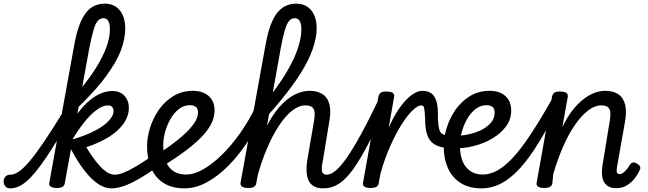

<svg xmlns="http://www.w3.org/2000/svg" viewBox="-190 -1018 3563 1055"><path d="M-133 17Q-152 17 -161 5.5Q-170 -6 -170 -20.5Q-170 -35 -161 -46.5Q-152 -58 -133 -58Q-111 -58 -84.5 -76.5Q-58 -95 -24 -136Q10 -177 55.5 -244.5Q101 -312 161 -410Q171 -425 184 -422Q197 -419 204 -406.5Q211 -394 202 -379Q137 -265 87.5 -188.5Q38 -112 0 -67Q-38 -22 -70 -2.5Q-102 17 -133 17ZM120 15Q102 15 89.5 8Q77 1 81 -15L218 -771Q232 -850 254.5 -900.5Q277 -951 309.5 -974.5Q342 -998 386 -998Q421 -998 446 -981.5Q471 -965 484.5 -934.5Q498 -904 498 -862Q498 -831 491.5 -800Q485 -769 472.5 -736.5Q460 -704 440 -670.5Q420 -637 394.5 -601.5Q369 -566 336 -529Q303 -492 264.5 -453Q226 -414 180 -373L191 -460Q221 -491 247 -522Q273 -553 295.5 -583.5Q318 -614 336.5 -643.5Q355 -673 369.5 -701.5Q384 -730 394 -757Q404 -784 409 -809Q414 -834 414 -857Q414 -878 410 -891Q406 -904 398 -911Q390 -918 378 -918Q361 -918 347.5 -903.5Q334 -889 323.5 -852Q313 -815 300 -750L166 -11Q164 2 153.5 8.5Q143 15 120 15ZM422 17Q401 17 377 7.5Q353 -2 325.5 -25.5Q298 -49 266.5 -91Q235 -133 200 -198H188L198 -249Q252 -264 296 -283Q340 -302 370.5 -323Q401 -344 417.5 -366Q434 -388 434 -408Q434 -422 426 -430.5Q418 -439 403 -439Q374 -439 339.5 -413Q305 -387 270.5 -343Q236 -299 203 -244L172 -270Q199 -344 240 -399.5Q281 -455 330 -486.5Q379 -518 429 -518Q469 -518 493.5 -492Q518 -466 518 -424Q518 -398 507.5 -372.5Q497 -347 477 -323.5Q457 -300 428 -279Q399 -258 363 -240.5Q327 -223 284 -209Q314 -160 338 -130Q362 -100 380.5 -84.5Q399 -69 414 -63.5Q429 -58 441 -58Q457 -58 463 -46.5Q469 -35 466 -20.5Q463 -6 452 5.5Q441 17 422 17Z M423 17Q409 17 402 5.5Q395 -6 396.5 -20.5Q398 -35 409 -46.5Q420 -58 441 -58Q461 -58 489 -69Q517 -80 557 -103.5Q597 -127 653 -166Q666 -174 677 -170Q688 -166 693.5 -154.5Q699 -143 697 -129Q695 -115 681 -105Q617 -60 569.5 -33Q522 -6 486.5 5.5Q451 17 423 17Z M679 -171Q710 -192 748 -219.5Q786 -247 820.5 -278Q855 -309 876.5 -340.5Q898 -372 898 -399Q898 -422 885.5 -431Q873 -440 854 -440Q820 -440 792.5 -418.5Q765 -397 746 -363Q727 -329 717 -291.5Q707 -254 707 -223Q707 -185 714 -155Q721 -125 736.5 -103.5Q752 -82 775.5 -70.5Q799 -59 833 -59Q847 -59 853 -47.5Q859 -36 858 -21Q857 -6 848.5 5.5Q840 17 825 17Q754 17 708 -13Q662 -43 640 -95Q618 -147 618 -215Q618 -261 634 -314Q650 -367 682 -413.5Q714 -460 761.5 -489.5Q809 -519 871 -519Q906 -519 932.5 -506.5Q959 -494 974 -470Q989 -446 989 -411Q989 -370 967.5 -331.5Q946 -293 908 -256Q870 -219 821.5 -183.5Q773 -148 717 -113Z M825 17Q806 17 798 5.5Q790 -6 791 -21Q792 -36 802.5 -47.5Q813 -59 832 -59Q877 -59 927.5 -88Q978 -117 1030 -168Q1082 -219 1129.5 -286.5Q1177 -354 1215 -432Q1223 -448 1238.5 -446Q1254 -444 1263.5 -431.5Q1273 -419 1265 -402Q1220 -313 1169 -236.5Q1118 -160 1061 -103.5Q1004 -47 944 -15Q884 17 825 17Z M1587 17Q1554 17 1534 5Q1514 -7 1505 -27.5Q1496 -48 1494.5 -75.5Q1493 -103 1498 -135L1535 -351Q1540 -378 1539 -397.5Q1538 -417 1526.5 -428Q1515 -439 1488 -439Q1452 -439 1415 -410Q1378 -381 1342.5 -327Q1307 -273 1275.5 -198.5Q1244 -124 1220 -33L1203 -126Q1230 -230 1265.5 -304.5Q1301 -379 1342 -426.5Q1383 -474 1426 -496.5Q1469 -519 1511 -519Q1554 -519 1582.5 -500.5Q1611 -482 1620.5 -443Q1630 -404 1618 -342L1585 -141Q1575 -94 1579.5 -76Q1584 -58 1606 -58Q1620 -58 1626.5 -46.5Q1633 -35 1631.5 -20.5Q1630 -6 1619 5.5Q1608 17 1587 17ZM1172 15Q1153 15 1141 8Q1129 1 1132 -15L1269 -771Q1290 -890 1330.5 -944Q1371 -998 1438 -998Q1473 -998 1498 -981.5Q1523 -965 1536.5 -934.5Q1550 -904 1550 -862Q1550 -836 1544.5 -808Q1539 -780 1528.5 -749.5Q1518 -719 1502 -686.5Q1486 -654 1464.5 -619.5Q1443 -585 1416.5 -548.5Q1390 -512 1358 -472.5Q1326 -433 1289 -392L1218 -11Q1216 2 1205.5 8.5Q1195 15 1172 15ZM1309 -510Q1334 -543 1355 -574.5Q1376 -606 1393.5 -636.5Q1411 -667 1424.5 -696.5Q1438 -726 1447 -753.5Q1456 -781 1461 -807Q1466 -833 1466 -857Q1466 -878 1462 -891Q1458 -904 1450 -911Q1442 -918 1429 -918Q1412 -918 1399 -903.5Q1386 -889 1375 -852Q1364 -815 1352 -750Z M1587 17Q1573 17 1566 5.5Q1559 -6 1560.5 -20.5Q1562 -35 1573 -46.5Q1584 -58 1605 -58Q1627 -58 1654 -80Q1681 -102 1716 -152Q1751 -202 1796.5 -285.5Q1842 -369 1901 -493Q1908 -506 1922 -506Q1936 -506 1946 -496.5Q1956 -487 1950 -474Q1888 -333 1839.5 -238.5Q1791 -144 1750.5 -88Q1710 -32 1671 -7.5Q1632 17 1587 17Z M1845 15Q1826 15 1813.5 8Q1801 1 1805 -15L1889 -486Q1893 -503 1902.5 -509Q1912 -515 1932 -515Q1959 -515 1969 -507Q1979 -499 1975 -482L1946 -317Q1969 -369 1993.5 -407Q2018 -445 2042.5 -470Q2067 -495 2089.5 -507Q2112 -519 2131 -519Q2150 -519 2158 -507Q2166 -495 2165 -479Q2164 -463 2154 -451Q2144 -439 2125 -439Q2106 -439 2077.5 -412Q2049 -385 2017 -334.5Q1985 -284 1954 -214.5Q1923 -145 1900 -62L1891 -11Q1889 2 1878 8.5Q1867 15 1845 15Z M2269 -205Q2224 -208 2197 -225Q2170 -242 2158 -275.5Q2146 -309 2146 -364Q2144 -409 2140.5 -424Q2137 -439 2126 -439Q2107 -439 2098.5 -451Q2090 -463 2091 -479Q2092 -495 2102 -507Q2112 -519 2131 -519Q2165 -519 2184 -502Q2203 -485 2210.5 -452Q2218 -419 2216 -371Q2218 -328 2223.5 -308Q2229 -288 2241.5 -281.5Q2254 -275 2274 -272Q2293 -270 2301.5 -259Q2310 -248 2308 -235Q2306 -222 2296.5 -213Q2287 -204 2269 -205Z M2308 -273Q2340 -271 2378.5 -278.5Q2417 -286 2451 -302Q2485 -318 2506.5 -342.5Q2528 -367 2528 -399Q2528 -422 2515.5 -431Q2503 -440 2484 -440Q2450 -440 2422.5 -418.5Q2395 -397 2376 -363Q2357 -329 2347 -291.5Q2337 -254 2337 -223Q2337 -185 2344.5 -155Q2352 -125 2368 -103.5Q2384 -82 2407.5 -70.5Q2431 -59 2463 -59Q2477 -59 2483 -47.5Q2489 -36 2488 -21Q2487 -6 2478.5 5.5Q2470 17 2455 17Q2387 17 2340.5 -13Q2294 -43 2271 -95Q2248 -147 2248 -215Q2248 -261 2264 -314Q2280 -367 2312 -413.5Q2344 -460 2391.5 -489.5Q2439 -519 2501 -519Q2536 -519 2562.5 -506.5Q2589 -494 2604 -470Q2619 -446 2619 -411Q2619 -362 2590.5 -323.5Q2562 -285 2516 -257.5Q2470 -230 2414.5 -216Q2359 -202 2305 -203Z M2455 17Q2445 17 2441 5.5Q2437 -6 2438 -21Q2439 -36 2445 -47.5Q2451 -59 2462 -59Q2503 -59 2543.5 -81.5Q2584 -104 2628.5 -152Q2673 -200 2725 -278.5Q2777 -357 2840 -468Q2845 -478 2858 -475Q2871 -472 2881 -463Q2891 -454 2887 -444Q2826 -326 2773 -239Q2720 -152 2669 -95.5Q2618 -39 2565.5 -11Q2513 17 2455 17Z M3197 16Q3166 16 3148.5 3.5Q3131 -9 3124 -28.5Q3117 -48 3117.5 -73Q3118 -98 3123 -124L3160 -351Q3165 -378 3164 -397.5Q3163 -417 3151.5 -428Q3140 -439 3113 -439Q3079 -439 3043 -412Q3007 -385 2972 -335.5Q2937 -286 2906 -216.5Q2875 -147 2850 -62L2845 -11Q2843 2 2832 8.5Q2821 15 2799 15Q2780 15 2767.5 8Q2755 1 2759 -15L2843 -486Q2847 -503 2856.5 -509Q2866 -515 2886 -515Q2913 -515 2923 -507Q2933 -499 2929 -482L2900 -319Q2925 -372 2954 -409.5Q2983 -447 3014 -471.5Q3045 -496 3075.5 -507.5Q3106 -519 3136 -519Q3179 -519 3207 -500.5Q3235 -482 3245 -443Q3255 -404 3243 -342L3201 -105Q3198 -87 3198.5 -77.5Q3199 -68 3203.5 -64.5Q3208 -61 3214 -61Q3223 -61 3232 -67Q3241 -73 3251 -84.5Q3261 -96 3272 -114Q3278 -123 3286.5 -125Q3295 -127 3307 -121Q3322 -113 3326.5 -103.5Q3331 -94 3326 -85Q3316 -62 3298 -38.5Q3280 -15 3254.5 0.5Q3229 16 3197 16Z"/></svg>

Font: Playwrite DE VA
Style: Regular
Weight: 400
Designer: Veronika Burian, José Scaglione
Foundry: TypeTogether
Version: Version 1.002